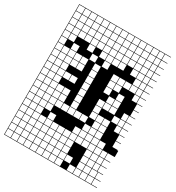

<svg xmlns="http://www.w3.org/2000/svg" viewBox="-230 -904 1174 1280"><g transform="rotate(30 357.0 -263.5)"><path d="M0 238.1V-765.1H706.3V-761.9H661.9V-717.5H706.3V-714.3H661.9V-669.8H706.3V-666.7H661.9V-622.2H706.3V-619H661.9V-574.6H706.3V-571.4H661.9V-527H706.3V-523.8H661.9V-479.4H706.3V-476.2H661.9V-431.7H706.3V-428.6H661.9V-384.1H706.3V-381H666.7V-336.5H706.3V-333.3H666.7V-288.9H706.3V-285.7H661.9V-241.3H706.3V-238.1H661.9V-193.7H706.3V-190.5H661.9V-146H706.3V-142.9H666.7V-98.4H706.3V-95.2H666.7V-50.8H706.3V-47.6H714.3V0H661.9V44.4H706.3V47.6H661.9V92.1H706.3V95.2H661.9V139.7H706.3V142.9H669.8V187.3H714.3V190.5H669.8V234.9H714.3V238.1ZM3.2 -717.5H47.6V-761.9H3.2ZM622.2 -717.5H658.7V-761.9H622.2ZM50.8 -717.5H95.2V-761.9H50.8ZM146 -717.5H190.5V-761.9H146ZM574.6 -717.5H619V-761.9H574.6ZM193.7 -717.5H238.1V-761.9H193.7ZM98.4 -717.5H142.9V-761.9H98.4ZM527 -717.5H571.4V-761.9H527ZM288.9 -717.5H333.3V-761.9H288.9ZM384.1 -717.5H428.6V-761.9H384.1ZM336.5 -717.5H381V-761.9H336.5ZM479.4 -717.5H523.8V-761.9H479.4ZM241.3 -717.5H285.7V-761.9H241.3ZM431.7 -717.5H476.2V-761.9H431.7ZM622.2 -669.8H658.7V-714.3H622.2ZM146 -669.8H190.5V-714.3H146ZM50.8 -669.8H95.2V-714.3H50.8ZM574.6 -669.8H619V-714.3H574.6ZM336.5 -669.8H381V-714.3H336.5ZM193.7 -669.8H238.1V-714.3H193.7ZM527 -669.8H571.4V-714.3H527ZM98.4 -669.8H142.9V-714.3H98.4ZM384.1 -669.8H428.6V-714.3H384.1ZM3.2 -669.8H47.6V-714.3H3.2ZM288.9 -669.8H333.3V-714.3H288.9ZM241.3 -669.8H285.7V-714.3H241.3ZM479.4 -669.8H523.8V-714.3H479.4ZM431.7 -669.8H476.2V-714.3H431.7ZM479.4 -622.2H523.8V-666.7H479.4ZM431.7 -622.2H476.2V-666.7H431.7ZM288.9 -622.2H333.3V-666.7H288.9ZM241.3 -622.2H285.7V-666.7H241.3ZM3.2 -622.2H47.6V-666.7H3.2ZM98.4 -622.2H142.9V-666.7H98.4ZM384.1 -622.2H428.6V-666.7H384.1ZM527 -622.2H571.4V-666.7H527ZM336.5 -622.2H381V-666.7H336.5ZM574.6 -622.2H619V-666.7H574.6ZM50.8 -622.2H95.2V-666.7H50.8ZM193.7 -622.2H238.1V-666.7H193.7ZM622.2 -622.2H658.7V-666.7H622.2ZM146 -622.2H190.5V-666.7H146ZM146 -574.6H190.5V-619H146ZM50.8 -574.6H95.2V-619H50.8ZM336.5 -574.6H381V-619H336.5ZM431.7 -574.6H476.2V-619H431.7ZM288.9 -574.6H333.3V-619H288.9ZM479.4 -574.6H523.8V-619H479.4ZM527 -574.6H571.4V-619H527ZM98.4 -574.6H142.9V-619H98.4ZM3.2 -574.6H47.6V-619H3.2ZM241.3 -574.6H285.7V-619H241.3ZM574.6 -574.6H619V-619H574.6ZM193.7 -574.6H238.1V-619H193.7ZM622.2 -574.6H658.7V-619H622.2ZM384.1 -574.6H428.6V-619H384.1ZM50.8 -527H95.2V-571.4H50.8ZM336.5 -527H381V-571.4H336.5ZM384.1 -527H428.6V-571.4H384.1ZM431.7 -527H476.2V-571.4H431.7ZM288.9 -527H333.3V-571.4H288.9ZM527 -527H571.4V-571.4H527ZM3.2 -527H47.6V-571.4H3.2ZM574.6 -527H619V-571.4H574.6ZM193.7 -527H238.1V-571.4H193.7ZM622.2 -527H658.7V-571.4H622.2ZM336.5 -479.4H381V-523.8H336.5ZM98.4 -479.4H142.9V-523.8H98.4ZM574.6 -479.4H619V-523.8H574.6ZM241.3 -479.4H285.7V-523.8H241.3ZM622.2 -479.4H658.7V-523.8H622.2ZM47.6 -523.8H3.2V-479.4H47.6ZM146 -431.7H190.5V-476.2H146ZM50.8 -431.7H95.2V-476.2H50.8ZM288.9 -431.7H333.3V-476.2H288.9ZM431.7 -431.7H476.2V-476.2H431.7ZM622.2 -431.7H658.7V-476.2H622.2ZM98.4 -431.7H142.9V-476.2H98.4ZM479.4 -431.7H523.8V-476.2H479.4ZM527 -431.7H571.4V-476.2H527ZM3.2 -431.7H47.6V-476.2H3.2ZM193.7 -431.7H238.1V-476.2H193.7ZM574.6 -431.7H619V-476.2H574.6ZM146 -384.1H190.5V-428.6H146ZM98.4 -384.1H142.9V-428.6H98.4ZM50.8 -384.1H95.2V-428.6H50.8ZM288.9 -384.1H333.3V-428.6H288.9ZM193.7 -384.1H238.1V-428.6H193.7ZM3.2 -384.1H47.6V-428.6H3.2ZM431.7 -384.1H476.2V-428.6H431.7ZM622.2 -384.1H658.7V-428.6H622.2ZM479.4 -384.1H523.8V-428.6H479.4ZM288.9 -336.5H333.3V-381H288.9ZM3.2 -336.5H47.6V-381H3.2ZM50.8 -336.5H95.2V-381H50.8ZM431.7 -336.5H476.2V-381H431.7ZM527 -336.5H571.4V-381H527ZM98.4 -336.5H142.9V-381H98.4ZM3.2 -288.9H47.6V-333.3H3.2ZM479.4 -288.9H523.8V-333.3H479.4ZM527 -288.9H571.4V-333.3H527ZM50.8 -288.9H95.2V-333.3H50.8ZM288.9 -288.9H333.3V-333.3H288.9ZM193.7 -288.9H238.1V-333.3H193.7ZM146 -288.9H190.5V-333.3H146ZM98.4 -288.9H142.9V-333.3H98.4ZM479.4 -241.3H523.8V-285.7H479.4ZM50.8 -241.3H95.2V-285.7H50.8ZM622.2 -241.3H658.7V-285.7H622.2ZM527 -241.3H571.4V-285.7H527ZM431.7 -241.3H476.2V-285.7H431.7ZM288.9 -241.3H333.3V-285.7H288.9ZM3.2 -241.3H47.6V-285.7H3.2ZM98.4 -241.3H142.9V-285.7H98.4ZM50.8 -193.7H95.2V-238.1H50.8ZM146 -193.7H190.5V-238.1H146ZM622.2 -193.7H658.7V-238.1H622.2ZM431.7 -193.7H476.2V-238.1H431.7ZM3.2 -193.7H47.6V-238.1H3.2ZM288.9 -193.7H333.3V-238.1H288.9ZM98.4 -193.7H142.9V-238.1H98.4ZM193.7 -193.7H238.1V-238.1H193.7ZM574.6 -193.7H619V-238.1H574.6ZM431.7 -146H476.2V-190.5H431.7ZM3.2 -146H47.6V-190.5H3.2ZM527 -146H571.4V-190.5H527ZM479.4 -146H523.8V-190.5H479.4ZM193.7 -146H238.1V-190.5H193.7ZM50.8 -146H95.2V-190.5H50.8ZM288.9 -146H333.3V-190.5H288.9ZM98.4 -146H142.9V-190.5H98.4ZM622.2 -146H658.7V-190.5H622.2ZM146 -146H190.5V-190.5H146ZM527 -98.4H571.4V-142.9H527ZM336.5 -98.4H381V-142.9H336.5ZM241.3 -98.4H285.7V-142.9H241.3ZM479.4 -98.4H523.8V-142.9H479.4ZM50.8 -98.4H95.2V-142.9H50.8ZM193.7 -98.4H238.1V-142.9H193.7ZM146 -98.4H190.5V-142.9H146ZM3.2 -98.4H47.6V-142.9H3.2ZM384.1 -98.4H428.6V-142.9H384.1ZM288.9 -98.4H333.3V-142.9H288.9ZM98.4 -98.4H142.9V-142.9H98.4ZM98.4 -50.8H142.9V-95.2H98.4ZM3.2 -50.8H47.6V-95.2H3.2ZM431.7 -50.8H476.2V-95.2H431.7ZM146 -50.8H190.5V-95.2H146ZM527 -50.8H571.4V-95.2H527ZM50.8 -50.8H95.2V-95.2H50.8ZM479.4 -50.8H523.8V-95.2H479.4ZM98.4 -3.2H142.9V-47.6H98.4ZM431.7 -3.2H476.2V-47.6H431.7ZM384.1 -3.2H428.6V-47.6H384.1ZM193.7 -3.2H238.1V-47.6H193.7ZM527 -3.2H571.4V-47.6H527ZM50.8 -3.2H95.2V-47.6H50.8ZM574.6 -3.2H619V-47.6H574.6ZM479.4 -3.2H523.8V-47.6H479.4ZM3.2 -3.2H47.6V-47.6H3.2ZM98.4 44.4H142.9V0H98.4ZM622.2 44.4H658.7V0H622.2ZM527 44.4H571.4V0H527ZM146 44.4H190.5V0H146ZM431.7 44.4H476.2V0H431.7ZM288.9 44.4H333.3V0H288.9ZM384.1 44.4H428.6V0H384.1ZM50.8 44.4H95.2V0H50.8ZM193.7 44.4H238.1V0H193.7ZM336.5 44.4H381V0H336.5ZM574.6 44.4H619V0H574.6ZM241.3 44.4H285.7V0H241.3ZM479.4 44.4H523.8V0H479.4ZM3.2 44.4H47.6V0H3.2ZM336.5 92.1H381V47.6H336.5ZM241.3 92.1H285.7V47.6H241.3ZM574.6 92.1H619V47.6H574.6ZM3.2 92.1H47.6V47.6H3.2ZM193.7 92.1H238.1V47.6H193.7ZM288.9 92.1H333.3V47.6H288.9ZM146 92.1H190.5V47.6H146ZM527 92.1H571.4V47.6H527ZM622.2 92.1H658.7V47.6H622.2ZM384.1 92.1H428.6V47.6H384.1ZM98.4 92.1H142.9V47.6H98.4ZM50.8 92.1H95.2V47.6H50.8ZM527 139.7H571.4V95.2H527ZM336.5 139.7H381V95.2H336.5ZM146 139.7H190.5V95.2H146ZM98.4 139.7H142.9V95.2H98.4ZM3.2 139.7H47.6V95.2H3.2ZM384.1 139.7H428.6V95.2H384.1ZM50.8 139.7H95.2V95.2H50.8ZM193.7 139.7H238.1V95.2H193.7ZM622.2 139.7H658.7V95.2H622.2ZM574.6 139.7H619V95.2H574.6ZM241.3 139.7H285.7V95.2H241.3ZM288.9 139.7H333.3V95.2H288.9ZM241.3 187.3H285.7V142.9H241.3ZM146 187.3H190.5V142.9H146ZM288.9 187.3H333.3V142.9H288.9ZM622.2 187.3H666.7V142.9H622.2ZM574.6 187.3H619V142.9H574.6ZM431.7 187.3H476.2V142.9H431.7ZM193.7 187.3H238.1V142.9H193.7ZM384.1 187.3H428.6V142.9H384.1ZM98.4 187.3H142.9V142.9H98.4ZM3.2 187.3H47.6V142.9H3.2ZM50.8 187.3H95.2V142.9H50.8ZM527 187.3H571.4V142.9H527ZM336.5 187.3H381V142.9H336.5ZM146 234.9H190.5V190.5H146ZM288.9 234.9H333.3V190.5H288.9ZM336.5 234.9H381V190.5H336.5ZM479.4 234.9H523.8V190.5H479.4ZM622.2 234.9H666.7V190.5H622.2ZM98.4 234.9H142.9V190.5H98.4ZM574.6 234.9H619V190.5H574.6ZM193.7 234.9H238.1V190.5H193.7ZM527 234.9H571.4V190.5H527ZM384.1 234.9H428.6V190.5H384.1ZM50.8 234.9H95.2V190.5H50.8ZM3.2 234.9H47.6V190.5H3.2ZM241.3 234.9H285.7V190.5H241.3Z"/></g></svg>

Font: Jacquard 12 Charted
Style: Regular
Weight: 400
Designer: Sarah Cadigan-Fried
Version: Version 1.000